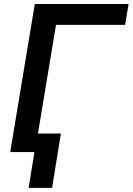

<svg xmlns="http://www.w3.org/2000/svg" viewBox="-20 -747 652 943"><path d="M611.5 -727.3H150.9L30.2 0H149.1L120.7 175.8H235.8L279.1 -91.3H166.5L255 -625H594.5Z"/></svg>

Font: Magic Ui Pro Semi Bold
Style: Italic
Weight: 600
Italic angle: -9.39999°
Designer: Stefan Endress, Andreas Faust
Version: Version 1.000;FEAKit 1.0